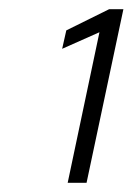

<svg xmlns="http://www.w3.org/2000/svg" viewBox="-20 -817 288 417"><path d="M127 -420 196 -747 115 -711 124 -751 217 -797H248L168 -420Z"/></svg>

Font: Saira Semi Condensed ExtraLight
Style: Italic
Weight: 200
Width: 4
Italic angle: -12°
Designer: Hector Gatti with collaboration of the Omnibus-Type team
Foundry: Omnibus-Type
Version: Version 1.001; ttfautohint (v1.8)